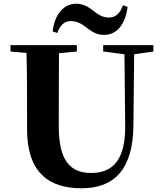

<svg xmlns="http://www.w3.org/2000/svg" viewBox="-20 -989 869 1029"><path d="M262 -821 287 -812C301 -854 326 -876 359 -876C400 -876 427 -854 452 -835C475 -818 500 -802 537 -802C604 -802 651 -854 664 -952L639 -961C624 -919 602 -895 563 -895C525 -895 499 -917 474 -936C451 -953 425 -969 389 -969C324 -969 274 -917 262 -821ZM533 -713 647 -698 651 -316C653 -135 586 -62 470 -62C355 -62 295 -129 295 -312V-406L296 -704L392 -713V-747H36V-713L122 -705C125 -605 125 -504 125 -406V-297C125 -61 245 20 417 20C595 20 692 -84 695 -314L699 -698L802 -713V-747H533Z"/></svg>

Font: Source Han Serif KR Heavy
Style: Regular
Weight: 900
Designer: Ryoko NISHIZUKA 西塚涼子 (kana & ideographs); Frank Grießhammer (Latin, Greek & Cyrillic); Wenlong ZHANG 张文龙 (bopomofo); San
Foundry: Adobe
Version: Version 2.001;hotconv 1.1.0;makeotfexe 2.6.0